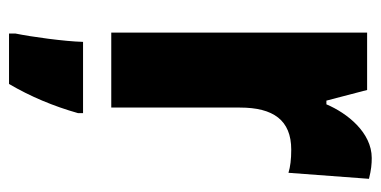

<svg xmlns="http://www.w3.org/2000/svg" viewBox="-224 -378 824 415"><g transform="rotate(90 187.5 -171.0)"><path d="M322 -563C267 -563 225 -510 206 -465H198L175 -553H51V0H213V-278C213 -350 240 -389 304 -389C325 -389 341 -387 354 -383L367 -557C347 -562 335 -563 322 -563ZM225 72V61H71C70 101 60 173 53 207V221H162C189 175 210 125 225 72Z"/></g></svg>

Font: Noto Sans Telugu ExtraCondensed Black
Style: Regular
Weight: 900
Width: 2
Designer: Jelle Bosma - Monotype Design Team
Foundry: Monotype Imaging Inc.
Version: Version 2.005